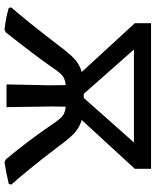

<svg xmlns="http://www.w3.org/2000/svg" viewBox="61 -743 691 853"><g transform="rotate(90 406.5 -316.5)"><path d="M632 -229Q723 -109 800 -21L797 -10Q743 3 700 9L688 3Q608 -92 529 -208Q509 -238 495 -249Q481 -260 454 -263L453 -202L456 0H355L359 -193L358 -263Q331 -260 317 -249Q303 -238 283 -208Q236 -139 124 3L112 9Q58 3 15 -10L13 -21Q79 -97 180 -229Q218 -280 242.5 -302.5Q267 -325 300 -334L83 -570V-642H730V-570L513 -334Q545 -325 570 -302.5Q595 -280 632 -229ZM200 -566 397 -343H406H415L613 -566Z"/></g></svg>

Font: Alegreya Sans SC Medium
Style: Regular
Weight: 500
Designer: Juan Pablo del Peral
Foundry: Huerta Tipografica
Version: Version 2.001;PS 002.001;hotconv 1.0.88;makeotf.lib2.5.64775